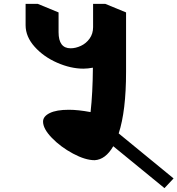

<svg xmlns="http://www.w3.org/2000/svg" viewBox="-20 -817 915 990"><path d="M564 -63Q524 6 468 9Q420 9 356.5 -25Q293 -59 247.5 -106Q202 -153 202 -190Q202 -217 236.5 -234Q271 -251 335 -251Q383 -251 447 -239Q458 -336 459 -468Q432 -463 410 -463Q345 -463 275 -493.5Q205 -524 158.5 -576Q112 -628 112 -687V-797H175L282 -753V-651Q282 -568 344 -568Q370 -568 397 -580.5Q424 -593 442 -618Q460 -643 460 -677V-797H523L630 -753V-446Q630 -245 592 -129L875 103L828 153Z"/></svg>

Font: Inknut Antiqua
Style: Bold
Weight: 700
Designer: Claus Eggers Sørensen
Foundry: Claus Eggers Sørensen
Version: Version 1.003; ttfautohint (v1.8.2) -l 8 -r 50 -G 200 -x 14 